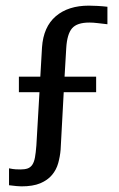

<svg xmlns="http://www.w3.org/2000/svg" viewBox="-20 -549 421 681"><path d="M47 -277H123L129 -381Q134 -454 178 -491.5Q222 -529 295 -529Q307 -529 326 -528Q345 -527 361 -525V-463Q342 -465 326.5 -467Q311 -469 297 -469Q253 -469 235.5 -448.5Q218 -428 215 -379L209 -277H321V-222H206L195 -18Q193 6 186.5 29.5Q180 53 164.5 71.5Q149 90 123 101Q97 112 56 112Q48 112 38.5 111Q29 110 12 108V48Q26 51 35.5 51.5Q45 52 53 52Q68 52 78 48.5Q88 45 94.5 35.5Q101 26 104 9.5Q107 -7 109 -33L120 -222H47Z"/></svg>

Font: Zilla Slab Medium
Style: Regular
Weight: 500
Designer: Typotheque.com
Foundry: Typotheque type foundry
Version: Version 1.1; 2017